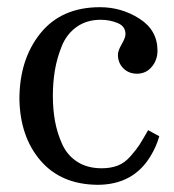

<svg xmlns="http://www.w3.org/2000/svg" viewBox="-20 -499 484 534"><path d="M251 15Q150 14 93 -52Q36 -118 34 -223Q34 -334 92.5 -406.5Q151 -479 258 -479Q318 -479 368 -447Q418 -415 418 -358Q418 -332 402 -313Q386 -294 361 -294Q338 -294 323 -309Q308 -324 308 -347Q308 -358 318.5 -376Q329 -394 329 -404Q329 -426 307 -435Q285 -444 260 -444Q221 -444 193 -424Q165 -404 151.5 -370Q138 -336 132.5 -302.5Q127 -269 127 -232Q127 -195 133 -162Q139 -129 153 -98Q167 -67 195 -49Q223 -31 263 -31Q288 -31 307.5 -38.5Q327 -46 343.5 -65Q360 -84 368 -96.5Q376 -109 392 -137L423 -120Q415 -92 400 -67Q352 15 251 15Z"/></svg>

Font: Academico
Style: Regular
Weight: 400
Foundry: Steinberg Media Technologies GmbH
Version: Version 0.902